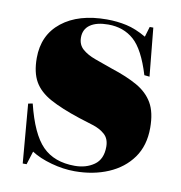

<svg xmlns="http://www.w3.org/2000/svg" viewBox="-68 -600 642 682"><g transform="rotate(10 253.5 -259.0)"><path d="M58 19 40 -194 56 -197Q82 -91 124.5 -48Q167 -5 241 -5Q282 -5 311 -25.5Q340 -46 340 -91Q340 -120 322.5 -135.5Q305 -151 279 -159Q253 -167 228 -175Q161 -197 120 -219.5Q79 -242 60.5 -274.5Q42 -307 42 -359Q42 -442 102 -489.5Q162 -537 264 -537Q301 -537 335 -529.5Q369 -522 407 -500L418 -537H431L448 -363L429 -365Q402 -454 364.5 -487Q327 -520 272 -520Q230 -520 207 -504Q184 -488 184 -458Q184 -432 201.5 -416.5Q219 -401 248 -390.5Q277 -380 311 -368Q367 -350 405 -328.5Q443 -307 462.5 -273.5Q482 -240 482 -184Q482 -120 450.5 -76Q419 -32 365 -9Q311 14 244 14Q203 14 159.5 2Q116 -10 87 -29L72 19Z"/></g></svg>

Font: Literata 72pt Black
Style: Regular
Weight: 900
Designer: Latin by Veronika Burian and Jose Scaglione. Greek by Irene Vlachou. Cyrillic by Vera Evstafieva.
Foundry: TypeTogether
Version: Version 3.002